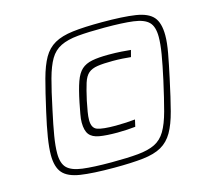

<svg xmlns="http://www.w3.org/2000/svg" viewBox="-102 -814 1019 940"><g transform="rotate(-15 408.0 -344.0)"><path d="M365 8Q256 8 194.5 -1.5Q133 -11 107 -41Q81 -71 81 -132Q81 -168 89.5 -221Q98 -274 114 -344Q135 -438 152 -501Q169 -564 191 -602.5Q213 -641 249 -661.5Q285 -682 342.5 -689Q400 -696 490 -696Q598 -696 660 -686.5Q722 -677 748 -647Q774 -617 774 -554Q774 -517 764.5 -465Q755 -413 740 -344Q720 -250 703.5 -187Q687 -124 664.5 -85Q642 -46 606 -25.5Q570 -5 512 1.5Q454 8 365 8ZM359 -21Q441 -21 494 -26Q547 -31 580.5 -47.5Q614 -64 635 -99.5Q656 -135 672 -194.5Q688 -254 708 -344Q724 -417 732.5 -468Q741 -519 741 -555Q741 -607 718 -630Q695 -653 641.5 -660Q588 -667 496 -667Q414 -667 360.5 -662Q307 -657 272.5 -640Q238 -623 217.5 -588Q197 -553 181 -494Q165 -435 146 -344Q130 -271 121.5 -219.5Q113 -168 113 -132Q113 -81 136 -58Q159 -35 213 -28Q267 -21 359 -21ZM425 -154Q369 -154 334 -160Q299 -166 283.5 -186Q268 -206 268 -247Q268 -265 272.5 -289Q277 -313 283 -344Q296 -408 309.5 -446Q323 -484 343.5 -502.5Q364 -521 397 -527.5Q430 -534 482 -534Q515 -534 546 -532Q577 -530 593 -528L584 -494Q568 -496 542.5 -497.5Q517 -499 493 -499Q445 -499 415.5 -494.5Q386 -490 369 -475.5Q352 -461 342 -429.5Q332 -398 320 -344Q314 -314 310 -290.5Q306 -267 306 -249Q306 -208 333 -198.5Q360 -189 426 -189Q451 -189 478.5 -190.5Q506 -192 524 -194L516 -159Q498 -157 473 -155.5Q448 -154 425 -154Z"/></g></svg>

Font: Saira Expanded ExtraLight
Style: Italic
Weight: 250
Width: 7
Italic angle: -12°
Designer: Hector Gatti with collaboration of the Omnibus-Type team
Foundry: Omnibus-Type
Version: Version 1.101